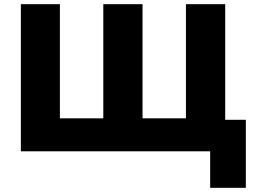

<svg xmlns="http://www.w3.org/2000/svg" viewBox="-20 -725 1238 920"><path d="M987 175V0H80V-705H267V-158H475V-705H663V-158H871V-705H1059V-151H1158V175Z"/></svg>

Font: Nunito Sans 8pt Black
Style: Regular
Weight: 900
Version: Version 3.101;gftools[0.9.27]